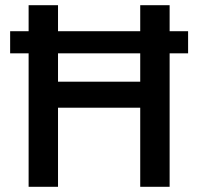

<svg xmlns="http://www.w3.org/2000/svg" viewBox="-20 -718 762 738"><path d="M519 0V-304H203V0H90V-513H19V-598H90V-698H203V-598H519V-698H632V-598H703V-513H632V0ZM203 -404H519V-513H203Z"/></svg>

Font: IBM Plex Sans Medm
Style: Regular
Weight: 500
Designer: Mike Abbink, Paul van der Laan, Pieter van Rosmalen
Foundry: Bold Monday
Version: Version 3.005